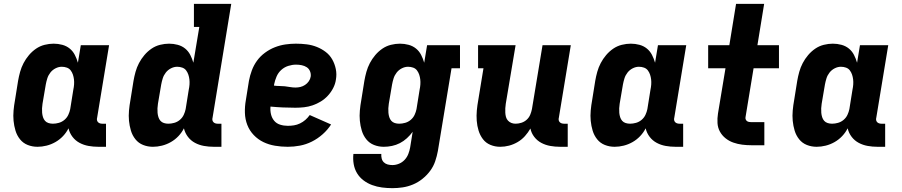

<svg xmlns="http://www.w3.org/2000/svg" viewBox="-20 -755 4690 998"><path d="M175 8Q148 8 124 -1.5Q100 -11 84 -31Q68 -51 60.5 -76Q53 -101 50.5 -127Q48 -153 50.5 -180.5Q53 -208 58 -235L74 -335Q78 -358 84.5 -381.5Q91 -405 102.5 -427Q114 -449 130.5 -468.5Q147 -488 167.5 -502Q188 -516 212 -522Q236 -528 259 -528Q282 -528 304 -522Q326 -516 342.5 -502.5Q359 -489 369 -469.5Q379 -450 385 -429L400 -520H547L485 -144Q483 -137 484 -131Q485 -125 489 -120.5Q493 -116 499 -114Q505 -112 511 -112H531V8H491Q465 8 440 3.5Q415 -1 393.5 -12.5Q372 -24 357 -43.5Q342 -63 336 -88Q325 -66 307.5 -47.5Q290 -29 268 -16.5Q246 -4 222 2Q198 8 175 8ZM255 -112Q270 -112 286 -116.5Q302 -121 315 -132Q328 -143 335 -158Q342 -173 345 -188L361 -288Q364 -302 365 -315.5Q366 -329 364.5 -342Q363 -355 359 -367Q355 -379 347.5 -389Q340 -399 327.5 -403.5Q315 -408 301 -408Q285 -408 269 -400Q253 -392 242 -378Q231 -364 226 -348Q221 -332 218 -316L201 -216Q199 -204 198.5 -192Q198 -180 199 -168.5Q200 -157 203.5 -146Q207 -135 214 -127Q221 -119 232 -115.5Q243 -112 255 -112Z M775 8Q748 8 724 -1.5Q700 -11 684 -31Q668 -51 660.5 -76Q653 -101 650.5 -127Q648 -153 650.5 -180.5Q653 -208 658 -235L674 -335Q678 -358 684.5 -381.5Q691 -405 702.5 -427Q714 -449 730.5 -468.5Q747 -488 767.5 -502Q788 -516 812 -522Q836 -528 859 -528Q882 -528 904 -522Q926 -516 942.5 -502.5Q959 -489 969 -469.5Q979 -450 985 -429L1016 -615H988V-735H1182L1085 -144Q1083 -137 1084 -131Q1085 -125 1089 -120.5Q1093 -116 1099 -114Q1105 -112 1111 -112H1131V8H1091Q1065 8 1040 3.5Q1015 -1 993.5 -12.5Q972 -24 957 -43.5Q942 -63 936 -88Q925 -66 907.5 -47.5Q890 -29 868 -16.5Q846 -4 822 2Q798 8 775 8ZM855 -112Q870 -112 886 -116.5Q902 -121 915 -132Q928 -143 935 -158Q942 -173 945 -188L961 -288Q964 -302 965 -315.5Q966 -329 964.5 -342Q963 -355 959 -367Q955 -379 947.5 -389Q940 -399 927.5 -403.5Q915 -408 901 -408Q885 -408 869 -400Q853 -392 842 -378Q831 -364 826 -348Q821 -332 818 -316L801 -216Q799 -204 798.5 -192Q798 -180 799 -168.5Q800 -157 803.5 -146Q807 -135 814 -127Q821 -119 832 -115.5Q843 -112 855 -112Z M1476 8Q1442 8 1409.5 2.5Q1377 -3 1349 -16.5Q1321 -30 1299 -53Q1277 -76 1265.5 -105.5Q1254 -135 1253 -168.5Q1252 -202 1258 -235L1274 -335Q1279 -362 1289 -389Q1299 -416 1316 -439.5Q1333 -463 1357.5 -481Q1382 -499 1409 -509.5Q1436 -520 1463.5 -524Q1491 -528 1518 -528Q1547 -528 1574.5 -524.5Q1602 -521 1627 -511Q1652 -501 1673 -485Q1694 -469 1707 -446Q1720 -423 1725.5 -396Q1731 -369 1726 -341Q1723 -319 1712 -297.5Q1701 -276 1684.5 -258Q1668 -240 1647.5 -227.5Q1627 -215 1605 -207.5Q1583 -200 1560.5 -197.5Q1538 -195 1515 -195Q1483 -195 1450 -196.5Q1417 -198 1386 -201Q1384 -181 1388.5 -161.5Q1393 -142 1405 -127.5Q1417 -113 1436 -107Q1455 -101 1476 -101Q1492 -101 1508 -103.5Q1524 -106 1539.5 -113.5Q1555 -121 1567.5 -132Q1580 -143 1590 -157L1701 -108Q1683 -80 1657 -57Q1631 -34 1601 -19Q1571 -4 1539 2Q1507 8 1476 8ZM1516 -300Q1529 -300 1541.5 -303Q1554 -306 1565.5 -313.5Q1577 -321 1585 -332.5Q1593 -344 1595 -357Q1597 -371 1591.5 -384.5Q1586 -398 1574.5 -405.5Q1563 -413 1548.5 -416Q1534 -419 1519 -419Q1499 -419 1478.5 -412.5Q1458 -406 1442 -391.5Q1426 -377 1417.5 -357Q1409 -337 1405 -317L1404 -310Q1418 -308 1432.5 -308Q1447 -308 1460.5 -306.5Q1474 -305 1488 -302.5Q1502 -300 1516 -300Z M2020 223Q1992 223 1965.5 219.5Q1939 216 1914.5 207Q1890 198 1869.5 182.5Q1849 167 1836 145.5Q1823 124 1818.5 98Q1814 72 1817 45H1962Q1961 57 1964 69Q1967 81 1975.5 89Q1984 97 1995.5 100Q2007 103 2020 103Q2037 103 2054 96Q2071 89 2083.5 75.5Q2096 62 2102.5 45Q2109 28 2112 11L2125 -70Q2112 -52 2095 -36.5Q2078 -21 2058.5 -11Q2039 -1 2017.5 3.5Q1996 8 1975 8Q1948 8 1924 -1.5Q1900 -11 1884 -31Q1868 -51 1860.5 -76Q1853 -101 1850.5 -127Q1848 -153 1850.5 -180.5Q1853 -208 1858 -235L1874 -335Q1878 -358 1884.5 -381.5Q1891 -405 1902.5 -427Q1914 -449 1930.5 -468.5Q1947 -488 1967.5 -502Q1988 -516 2012 -522Q2036 -528 2059 -528Q2082 -528 2104 -522Q2126 -516 2142.5 -502.5Q2159 -489 2169 -469.5Q2179 -450 2185 -429L2200 -520H2371V-400H2327L2256 30Q2251 57 2242 83.5Q2233 110 2216 133Q2199 156 2176 174.5Q2153 193 2126.5 204Q2100 215 2073 219Q2046 223 2020 223ZM2055 -112Q2070 -112 2086 -116.5Q2102 -121 2115 -132Q2128 -143 2135 -158Q2142 -173 2145 -188L2161 -288Q2164 -302 2165 -315.5Q2166 -329 2164.5 -342Q2163 -355 2159 -367Q2155 -379 2147.5 -389Q2140 -399 2127.5 -403.5Q2115 -408 2101 -408Q2085 -408 2069 -400Q2053 -392 2042 -378Q2031 -364 2026 -348Q2021 -332 2018 -316L2001 -216Q1999 -204 1998.5 -192Q1998 -180 1999 -168.5Q2000 -157 2003.5 -146Q2007 -135 2014 -127Q2021 -119 2032 -115.5Q2043 -112 2055 -112Z M2580 8Q2553 8 2529 -2Q2505 -12 2490 -32Q2475 -52 2467.5 -76.5Q2460 -101 2458 -127.5Q2456 -154 2458.5 -181Q2461 -208 2466 -235L2493 -400H2465V-520H2660L2609 -216Q2607 -204 2606.5 -192.5Q2606 -181 2606.5 -169.5Q2607 -158 2610 -147Q2613 -136 2620.5 -128Q2628 -120 2638 -116Q2648 -112 2660 -112Q2675 -112 2690.5 -117Q2706 -122 2718 -133Q2730 -144 2736 -158.5Q2742 -173 2745 -188L2800 -520H2947L2885 -144Q2883 -137 2884 -131Q2885 -125 2889 -120.5Q2893 -116 2899 -114Q2905 -112 2911 -112H2931V8H2891Q2865 8 2840 3.5Q2815 -1 2793.5 -12.5Q2772 -24 2757 -43.5Q2742 -63 2737 -87Q2725 -66 2708.5 -47.5Q2692 -29 2670.5 -16.5Q2649 -4 2626 2Q2603 8 2580 8Z M3175 8Q3148 8 3124 -1.5Q3100 -11 3084 -31Q3068 -51 3060.5 -76Q3053 -101 3050.5 -127Q3048 -153 3050.5 -180.5Q3053 -208 3058 -235L3074 -335Q3078 -358 3084.5 -381.5Q3091 -405 3102.5 -427Q3114 -449 3130.5 -468.5Q3147 -488 3167.5 -502Q3188 -516 3212 -522Q3236 -528 3259 -528Q3282 -528 3304 -522Q3326 -516 3342.5 -502.5Q3359 -489 3369 -469.5Q3379 -450 3385 -429L3400 -520H3547L3485 -144Q3483 -137 3484 -131Q3485 -125 3489 -120.5Q3493 -116 3499 -114Q3505 -112 3511 -112H3531V8H3491Q3465 8 3440 3.5Q3415 -1 3393.5 -12.5Q3372 -24 3357 -43.5Q3342 -63 3336 -88Q3325 -66 3307.5 -47.5Q3290 -29 3268 -16.5Q3246 -4 3222 2Q3198 8 3175 8ZM3255 -112Q3270 -112 3286 -116.5Q3302 -121 3315 -132Q3328 -143 3335 -158Q3342 -173 3345 -188L3361 -288Q3364 -302 3365 -315.5Q3366 -329 3364.5 -342Q3363 -355 3359 -367Q3355 -379 3347.5 -389Q3340 -399 3327.5 -403.5Q3315 -408 3301 -408Q3285 -408 3269 -400Q3253 -392 3242 -378Q3231 -364 3226 -348Q3221 -332 3218 -316L3201 -216Q3199 -204 3198.5 -192Q3198 -180 3199 -168.5Q3200 -157 3203.5 -146Q3207 -135 3214 -127Q3221 -119 3232 -115.5Q3243 -112 3255 -112Z M3887 0Q3862 0 3838 -3Q3814 -6 3791.5 -14Q3769 -22 3751 -36.5Q3733 -51 3722 -71Q3711 -91 3709.5 -115.5Q3708 -140 3712 -165L3751 -400H3661V-520H3771L3806 -735H3952L3917 -520H4029V-400H3897L3855 -145Q3854 -139 3856.5 -133.5Q3859 -128 3863.5 -125Q3868 -122 3874.5 -121Q3881 -120 3887 -120H3953V0Z M4225 8Q4198 8 4174 -1.5Q4150 -11 4134 -31Q4118 -51 4110.5 -76Q4103 -101 4100.5 -127Q4098 -153 4100.5 -180.5Q4103 -208 4108 -235L4124 -335Q4128 -358 4134.5 -381.5Q4141 -405 4152.5 -427Q4164 -449 4180.5 -468.5Q4197 -488 4217.5 -502Q4238 -516 4262 -522Q4286 -528 4309 -528Q4332 -528 4354 -522Q4376 -516 4392.5 -502.5Q4409 -489 4419 -469.5Q4429 -450 4435 -429L4450 -520H4597L4535 -144Q4533 -137 4534 -131Q4535 -125 4539 -120.5Q4543 -116 4549 -114Q4555 -112 4561 -112H4581V8H4541Q4515 8 4490 3.5Q4465 -1 4443.5 -12.5Q4422 -24 4407 -43.5Q4392 -63 4386 -88Q4375 -66 4357.5 -47.5Q4340 -29 4318 -16.5Q4296 -4 4272 2Q4248 8 4225 8ZM4305 -112Q4320 -112 4336 -116.5Q4352 -121 4365 -132Q4378 -143 4385 -158Q4392 -173 4395 -188L4411 -288Q4414 -302 4415 -315.5Q4416 -329 4414.5 -342Q4413 -355 4409 -367Q4405 -379 4397.5 -389Q4390 -399 4377.5 -403.5Q4365 -408 4351 -408Q4335 -408 4319 -400Q4303 -392 4292 -378Q4281 -364 4276 -348Q4271 -332 4268 -316L4251 -216Q4249 -204 4248.5 -192Q4248 -180 4249 -168.5Q4250 -157 4253.5 -146Q4257 -135 4264 -127Q4271 -119 4282 -115.5Q4293 -112 4305 -112Z"/></svg>

Font: Iosevka Etoile Heavy
Style: Italic
Weight: 900
Italic angle: -9°
Designer: Belleve Invis
Foundry: Belleve Invis
Version: Version 22.1.2; ttfautohint (v1.8.4)